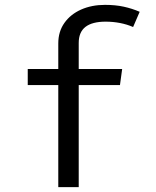

<svg xmlns="http://www.w3.org/2000/svg" viewBox="-20 -769 640 789"><path d="M411.5 -749Q454 -749 488.5 -741.5Q523 -734 554 -720.5L527 -658Q501.5 -669 473 -674.5Q444.5 -680 414 -680Q359 -680 331.2 -658.5Q303.5 -637 303.5 -592.5V-485.5H482L473 -419.5H303.5V0H219.5V-419.5H94V-485.5H219.5V-590.5Q219.5 -639.5 244.8 -675Q270 -710.5 313.5 -729.8Q357 -749 411.5 -749Z"/></svg>

Font: Fast_Mono
Style: Regular
Weight: 400
Monospace: yes
Designer: Carrois Corporate, Edenspiekermann AG, Nikita Prokopov
Foundry: Carrois Corporate, Edenspiekermann AG, Nikita Prokopov
Version: Version 5.002